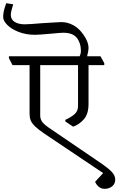

<svg xmlns="http://www.w3.org/2000/svg" viewBox="-83 -994 745 1208"><path d="M0 -967Q-15 -920 -15 -901Q-15 -871 9.5 -856Q34 -841 73 -841Q99 -841 181 -848Q203 -849 245.5 -852Q288 -855 302 -855Q339 -855 372 -838.5Q405 -822 427 -795Q474 -739 474 -691Q474 -674 465 -640H549L573 -597V-584H474V-340Q474 -278 445.5 -244.5Q417 -211 377 -197L328 -230V-240Q367 -258 387.5 -277Q408 -296 408 -327V-584H170V-268Q170 -246 181 -229.5Q192 -213 222 -192L529 17Q595 61 618.5 85.5Q642 110 642 135Q642 163 622.5 178.5Q603 194 575 194Q554 194 538.5 181Q523 168 516 151V149L566 95L198 -152Q158 -179 137.5 -199Q117 -219 110 -237Q103 -255 103 -279V-584H-4L-27 -628V-640H418Q426 -656 426 -675Q426 -723 400.5 -755.5Q375 -788 315 -788Q298 -788 238 -782Q159 -775 138 -775Q82 -775 36 -792.5Q-10 -810 -36.5 -836.5Q-63 -863 -63 -886Q-63 -915 -54 -943Q-45 -971 -44 -974Z"/></svg>

Font: Martel Light
Style: Regular
Weight: 300
Designer: Dan Reynolds
Foundry: Dan Reynolds
Version: Version 1.001; ttfautohint (v1.1) -l 5 -r 5 -G 72 -x 0 -D la